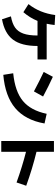

<svg xmlns="http://www.w3.org/2000/svg" viewBox="1053 -1890 894 3040"><g transform="rotate(90 1500.0 -370.0)"><path d="M922 -662V-517H708Q708 -260 606.5 -127Q505 6 285 45L239 -96Q351 -116 416 -161.5Q481 -207 511.5 -292.5Q542 -378 542 -517H311Q262 -396 173 -293L45 -374Q186 -552 218 -797L376 -788Q367 -713 356 -662Z M1119 -615 1196 -760Q1342 -694 1508 -605L1427 -460Q1260 -549 1119 -615ZM1782 -662 1935 -628Q1882 -326 1693.5 -165.5Q1505 -5 1165 25L1140 -132Q1428 -161 1578.5 -285.5Q1729 -410 1782 -662Z M2213 -777H2383V-501Q2654 -435 2921 -338L2869 -185Q2616 -276 2383 -335V57H2213Z"/></g></svg>

Font: M PLUS 1p ExtraBold
Style: Regular
Weight: 800
Version: Version 1.062